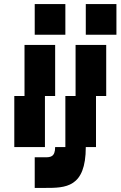

<svg xmlns="http://www.w3.org/2000/svg" viewBox="-20 -720 590 940"><path d="M300 -700H150V-550H300ZM50 0H200V-250H250V-500H100V-250H50ZM150 200H200C300 200 400 200 400 0H450V-250H500V-500H350V-250H300V0H250C250 50 225 50 200 50H150ZM400 -550H550V-700H400Z"/></svg>

Font: LS-VG5000 Bold Shifted
Style: Regular
Weight: 400
Designer: Justin Bihan, 2021
Foundry: Justin Bihan, 2021
Version: Version 1.000;Glyphs 3.1.2 (3151)